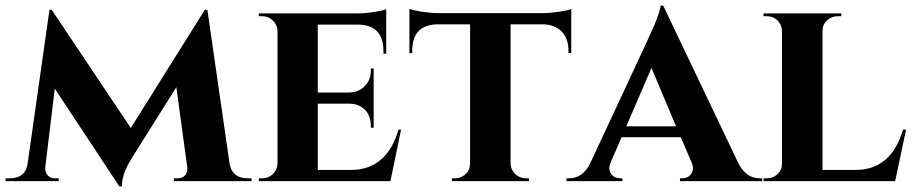

<svg xmlns="http://www.w3.org/2000/svg" viewBox="-29 -648 3266 687"><path d="M793 -59Q804 -10 857 -10H871V0H593V-10H607Q626 -10 636 -24Q643 -36 641 -50L602 -336L443 -83Q407 -26 407 19H398L167 -331L133 -50Q131 -36 139 -24Q149 -10 167 -10H181V0H-9V-10H5Q63 -10 70 -64L148 -613H156L439 -190L704 -613H713Z M1368 0H897V-10H909Q932 -10 947 -25Q963 -40 964 -62V-538Q963 -560 947 -575Q932 -590 909 -590H897V-600H1249Q1276 -600 1309 -605Q1340 -610 1353 -615V-456H1343V-465Q1343 -559 1252 -560H1108V-317H1222Q1256 -318 1277 -341Q1298 -362 1298 -397V-403H1308V-191H1298V-198Q1298 -232 1278 -254Q1257 -276 1223 -277H1108V-40H1228Q1355 -41 1397 -184H1406Z M2015 -458H2005V-467Q2005 -510 1981 -535Q1957 -560 1914 -561H1798V-62Q1799 -40 1815 -25Q1831 -10 1853 -10H1864V0H1588V-10H1598Q1621 -10 1637 -25Q1653 -40 1653 -63V-561H1538Q1446 -560 1446 -467V-458H1436V-616Q1450 -611 1481 -606Q1515 -601 1541 -601H1910Q1937 -601 1972 -606Q2005 -611 2015 -616Z M2612 -66Q2639 -10 2690 -10H2698V0H2404V-10H2412Q2432 -10 2443 -24Q2456 -41 2446 -66L2407 -157H2195L2155 -64Q2146 -40 2159 -24Q2170 -10 2190 -10H2198V0H1998V-10H2006Q2056 -10 2082 -62L2289 -506Q2289 -508 2293 -515L2295 -521L2299 -528Q2307 -547 2314 -562Q2333 -610 2335 -628H2344ZM2390 -196 2302 -405 2212 -196Z M3174 0H2703V-10H2715Q2738 -10 2753 -25Q2769 -40 2769 -62V-537Q2769 -559 2753 -575Q2737 -590 2715 -590H2703V-600H2981V-590H2969Q2946 -590 2930 -575Q2914 -560 2914 -537V-40H3034Q3160 -41 3202 -184H3213Z"/></svg>

Font: Cinzel Bold(RUS BY LYAJKA)
Style: Regular
Weight: 700
Designer: Natanael Gama
Version: Version 1.001;PS 001.001;hotconv 1.0.56;makeotf.lib2.0.21325